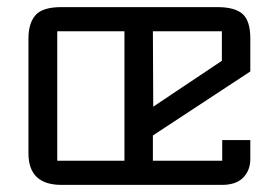

<svg xmlns="http://www.w3.org/2000/svg" viewBox="-20 -520 784 540"><path d="M604 0H153Q60 0 60 -89V-411Q60 -455 80 -477.5Q100 -500 153 -500H591Q641 -500 662.5 -480.5Q684 -461 684 -412V-319L410 -139V-68H605V-126H684V-73Q684 -41 664 -20.5Q644 0 604 0ZM141 -432V-68H330V-432ZM410 -432 411 -220 604 -349V-432Z"/></svg>

Font: Kelly Slab
Style: Regular
Weight: 400
Designer: Denis Masharov
Foundry: Denis Masharov
Version: Version 1.001